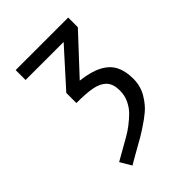

<svg xmlns="http://www.w3.org/2000/svg" viewBox="-237 -842 1075 1075"><g transform="rotate(-45 300.0 -305.0)"><path d="M183.5 18.5Q230.5 -7.5 260.8 -25.5Q291 -43.5 310 -58.5Q340.5 -82 362.2 -103.8Q384 -125.5 400.2 -158.2Q416.5 -191 416.5 -232Q416.5 -283 391.5 -309.5Q366.5 -336 319.5 -345.2Q272.5 -354.5 194.5 -354V-434L386 -646.5H84.5V-725H500.5V-648.5L296.5 -429.5Q378 -420 426.2 -394.2Q474.5 -368.5 495.5 -327Q516.5 -285.5 516.5 -226Q516.5 -167 489.2 -121Q462 -75 429 -47.2Q396 -19.5 359 4L347 12Q328.5 25.5 247 70.5Q224.5 83.5 202 96.2Q179.5 109 169 115.5L130 49Q154 34.5 183.5 18.5Z"/></g></svg>

Font: JuliaMono Medium
Style: Regular
Weight: 500
Monospace: yes
Designer: cormullion
Foundry: corm
Version: Version 0.054; ttfautohint (v1.8.4)